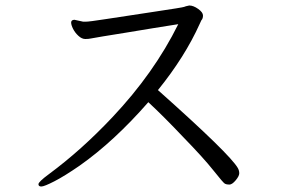

<svg xmlns="http://www.w3.org/2000/svg" viewBox="-20 -678 1040 699"><path d="M669 -658Q684 -658 701.5 -645.5Q719 -633 719 -621.5Q719 -610 713 -604L707 -591Q653 -471 555 -350Q818 -116 846 -66Q851 -57 851 -47Q851 -37 838 -21.5Q825 -6 815 -6Q805 -6 799 -9Q793 -12 757 -57.5Q721 -103 646 -180Q577 -253 520 -306Q395 -163 270 -75Q215 -37 178 -18Q141 1 130.5 1Q120 1 120 -7.5Q120 -16 158 -44Q277 -132 389 -251Q541 -412 629 -590Q589 -584 538 -575.5Q487 -567 438 -559Q389 -551 354.5 -545.5Q320 -540 311.5 -538Q303 -536 290.5 -536Q278 -536 265.5 -547.5Q253 -559 246 -573Q239 -587 239 -596Q239 -605 250 -606H251L283 -599H291Q305 -599 365.5 -608.5Q426 -618 536.5 -634.5Q647 -651 650.5 -653Q654 -655 669 -658Z"/></svg>

Font: ToneOZ-Pinyin-WenKai-Regular
Style: Regular
Weight: 400
Designer: Fontworks Inc.
Foundry: ToneOZ
Version: Version 0.240331